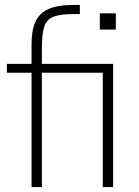

<svg xmlns="http://www.w3.org/2000/svg" viewBox="-20 -759 565 779"><path d="M385 -705H450V-639H385ZM439 -500V0H397V-464H8V-500ZM108 0V-582Q108 -636 124 -671Q140 -706 177 -722.5Q214 -739 278 -739H304V-702H279Q226 -702 198 -691.5Q170 -681 160 -652Q150 -623 150 -565V0Z"/></svg>

Font: Muli ExtraLight
Style: Regular
Weight: 250
Designer: Vernon Adams
Foundry: Vernon Adams
Version: Version 2.100; ttfautohint (v1.8.1.43-b0c9)